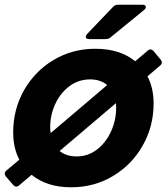

<svg xmlns="http://www.w3.org/2000/svg" viewBox="-26 -783 707 815"><path d="M656 -530Q661 -523 661 -518Q661 -511 654 -505L600 -459Q626 -409 626 -344Q626 -247 580 -165.5Q534 -84 454 -36Q374 12 276 12Q173 12 108 -41L55 4Q50 9 43 9Q36 9 30 2L-1 -34Q-6 -41 -6 -46Q-6 -53 1 -59L56 -105Q30 -155 30 -221Q30 -319 76 -400Q122 -481 201.5 -528.5Q281 -576 379 -576Q483 -576 548 -523L601 -568Q606 -573 613 -573Q620 -573 626 -566ZM189 -218 429 -422Q400 -446 357 -446Q307 -446 268.5 -417Q230 -388 208.5 -341.5Q187 -295 187 -242Q187 -234 189 -218ZM466 -345 227 -142Q256 -119 299 -119Q348 -119 386 -148.5Q424 -178 445.5 -225.5Q467 -273 467 -325Q467 -339 466 -345ZM353 -617Q338 -617 338 -627Q338 -632 344 -639L454 -754Q462 -763 476 -763H578Q593 -763 593 -753Q593 -747 586 -741L444 -625Q436 -617 422 -617Z"/></svg>

Font: Open Sauce Two ExtraBold Italic
Style: Regular
Weight: 800
Italic angle: -10°
Designer: Alfredo Marco Pradil
Foundry: Creative Sauce Fz LLC
Version: Version 1.477